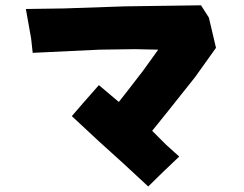

<svg xmlns="http://www.w3.org/2000/svg" viewBox="-20 -674 906 714"><path d="M76.2 -640.6 95.7 -531.2 101.6 -477.5 349.6 -489.3 480.5 -491.2 568.4 -489.3 510.7 -409.2 463.9 -348.6 421.9 -294.9 347.7 -357.4 291 -293 247.1 -242.2 346.7 -149.4 438.5 -66.4 531.2 19.5 585 -33.2 646.5 -91.8 596.7 -136.7 545.9 -187.5 602.5 -257.8 705.1 -386.7 783.2 -496.1 756.8 -608.4 727.5 -654.3 444.3 -650.4 216.8 -642.6Z"/></svg>

Font: MaokenAssortedSans-Lite
Style: Lite
Weight: 400
Version: Version 1.400